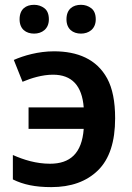

<svg xmlns="http://www.w3.org/2000/svg" viewBox="-20 -764 545 794"><path d="M61 -684.1C61 -643.6 87.4 -625 121.1 -625C152.8 -625 182.1 -643.6 182.1 -684.1C182.1 -705.1 175.8 -720.7 163.6 -730C151.4 -739.3 137.2 -744.1 121.1 -744.1C87.4 -744.1 61 -726.6 61 -684.1ZM254.9 -684.1C254.9 -643.6 281.7 -625 314.9 -625C346.7 -625 376 -643.6 376 -684.1C376 -705.1 369.6 -720.7 357.4 -730C345.2 -739.3 331.1 -744.1 314.9 -744.1C281.7 -744.1 254.9 -726.6 254.9 -684.1ZM191.9 9.8C273.4 9.8 337.9 -13.2 385.3 -59.6C432.6 -106 456.1 -177.7 456.1 -274.9C456.1 -344.2 445.3 -398.9 423.3 -439.5C379.4 -520 300.3 -551.8 203.1 -551.8C138.7 -551.8 78.1 -534.2 37.1 -516.1L73.2 -425.8C108.9 -440.9 154.8 -455.1 199.2 -455.1C276.9 -455.1 319.3 -410.2 326.2 -319.8H98.1V-231H326.2C318.8 -129.4 269.5 -86.9 187 -86.9C129.9 -86.9 78.1 -103 33.2 -123V-22C76.7 -0.5 125.5 9.8 191.9 9.8Z"/></svg>

Font: Noto Reveo Sans
Style: Regular
Weight: 600
Designer: Monotype Design Team
Foundry: Monotype Imaging Inc.
Version: Version 2.007